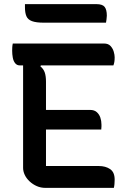

<svg xmlns="http://www.w3.org/2000/svg" viewBox="-20 -911 640 931"><path d="M42 -700H484Q505 -700 516 -688Q527 -676 531.5 -660.5Q536 -645 536 -633Q536 -620 534.5 -611Q533 -602 530 -594H75Q62 -594 53.5 -604.5Q45 -615 42 -631.5Q39 -648 39 -665Q39 -673 39.5 -682Q40 -691 42 -700ZM159 -378H417Q437 -378 449 -367.5Q461 -357 466.5 -341Q472 -325 472 -307Q472 -302 472 -298Q472 -294 471.5 -290.5Q471 -287 471 -283H159ZM200 0Q178 0 158.5 -8.5Q139 -17 123.5 -31.5Q108 -46 100 -63Q92 -80 92 -97Q92 -149 92 -202Q92 -255 92 -309Q92 -363 92 -415.5Q92 -468 92 -519Q92 -570 92 -618H188L176 -589Q191 -577 197 -559.5Q203 -542 203 -515Q203 -465 203 -414Q203 -363 203 -311Q203 -259 203 -207.5Q203 -156 203 -106H459Q492 -106 514 -91Q536 -76 536 -40Q536 -29 535 -18Q534 -7 532 0ZM101 -891H447Q477 -891 487.5 -877.5Q498 -864 498 -835Q498 -827 496.5 -817.5Q495 -808 494 -801H193Q155 -801 135 -808.5Q115 -816 108 -832.5Q101 -849 101 -876Q101 -879 101 -883.5Q101 -888 101 -891Z"/></svg>

Font: Recursive Monospace Casual Medium
Style: Regular
Weight: 500
Version: Version 1.047